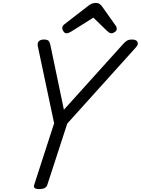

<svg xmlns="http://www.w3.org/2000/svg" viewBox="-20 -1282 965 1316"><path d="M249 14Q205 14 214 -14L351 -437L239 -966Q235 -986 245.5 -998.5Q256 -1011 282 -1011Q305 -1011 313 -1002Q321 -993 325 -975L418 -530L822 -978Q837 -995 849.5 -1003Q862 -1011 886 -1011Q913 -1011 922 -995.5Q931 -980 913 -959L441 -435L304 -14Q295 14 249 14ZM436 -1054Q424 -1054 415.5 -1066Q407 -1078 407 -1089Q407 -1099 410.5 -1104Q414 -1109 418 -1113L581 -1239Q596 -1252 609.5 -1257Q623 -1262 639 -1262Q652 -1262 662 -1255.5Q672 -1249 681 -1236L773 -1106Q778 -1099 779 -1093.5Q780 -1088 780 -1083Q780 -1071 767 -1062.5Q754 -1054 745 -1054Q735 -1054 727.5 -1059Q720 -1064 713 -1071L620 -1161L467 -1065Q460 -1061 452 -1057.5Q444 -1054 436 -1054Z"/></svg>

Font: Playwrite CA
Style: Regular
Weight: 400
Designer: Veronika Burian, José Scaglione
Foundry: TypeTogether
Version: Version 1.002